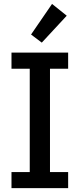

<svg xmlns="http://www.w3.org/2000/svg" viewBox="-20 -976 413 996"><path d="M39.6 0V-83.5H134.3V-619.6H39.6V-703.1H333.5V-619.6H239.3V-83.5H333.5V0ZM196.8 -754.9 141.1 -796.9 250 -955.6 326.2 -894.5Z"/></svg>

Font: Schibsted Grotesk Medium
Style: Regular
Weight: 500
Designer: Bakken & Baeck AS, Henrik Kongsvoll
Foundry: Schibsted ASA
Version: Version 1.100;gftools[0.9.25]